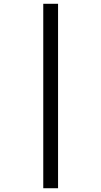

<svg xmlns="http://www.w3.org/2000/svg" viewBox="-20 -790 535 1014"><path d="M208.5 -770H286.6V204.1H208.5Z"/></svg>

Font: Daray
Style: Regular
Weight: 400
Designer: Maxim Raikov
Foundry: Maxim Raikov
Version: Version 1.00 May 24, 2021, initial release